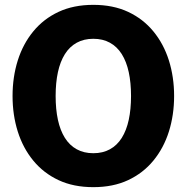

<svg xmlns="http://www.w3.org/2000/svg" viewBox="-20 -760 770 792"><path d="M365 12Q283.3 12 221.4 -17Q159.5 -46 117.2 -97.6Q74.8 -149.2 53.3 -217.4Q31.8 -285.7 31.8 -364Q31.8 -442.3 53.3 -510.6Q74.8 -578.8 117.2 -630.4Q159.5 -682 221.4 -711Q283.3 -740 365 -740Q446.7 -740 508.6 -711Q570.5 -682 612.8 -630.4Q655.2 -578.8 676.7 -510.6Q698.2 -442.3 698.2 -364Q698.2 -285.7 676.7 -217.4Q655.2 -149.2 612.8 -97.6Q570.5 -46 508.6 -17Q446.7 12 365 12ZM365 -128Q404 -128 433.4 -144.2Q462.8 -160.3 482.3 -191.2Q501.7 -222.2 511.1 -265.7Q520.5 -309.2 520.5 -364Q520.5 -418.8 511.1 -462.3Q501.7 -505.8 482.3 -536.8Q462.8 -567.7 433.4 -583.8Q404 -600 365 -600Q326 -600 296.6 -583.8Q267.2 -567.7 247.7 -536.8Q228.3 -505.8 218.9 -462.3Q209.5 -418.8 209.5 -364Q209.5 -309.2 218.9 -265.7Q228.3 -222.2 247.7 -191.2Q267.2 -160.3 296.6 -144.2Q326 -128 365 -128Z"/></svg>

Font: Murecho Thin
Style: Regular
Weight: 100
Designer: Neil Summerour
Foundry: Positype
Version: Version 1.010